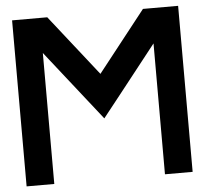

<svg xmlns="http://www.w3.org/2000/svg" viewBox="-51 -757 864 810"><g transform="rotate(-5 381.0 -351.5)"><path d="M146.5 -554.7V0H29.3V-703.1H178.2L380.9 -445.8L583.5 -703.1H732.4V0H615.2V-554.2L455.6 -351.6L380.9 -257.3L306.6 -351.6Z"/></g></svg>

Font: Gerhaus
Style: Regular
Weight: 400
Designer: GGBotNet
Foundry: GGBotNet
Version: 1.01